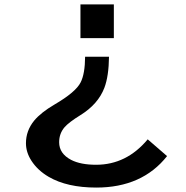

<svg xmlns="http://www.w3.org/2000/svg" viewBox="-20 -805 840 867"><path d="M494.1 -632.8H343.3V-785.2H494.1ZM734.4 -100.1Q622.1 42 414.6 42Q283.2 42 200.2 -6.3Q149.9 -35.6 121.6 -79.6Q97.2 -117.7 97.2 -158.2Q97.2 -214.8 134.3 -260.3Q164.6 -296.9 226.1 -333Q322.3 -389.2 344.2 -433.1Q363.8 -471.7 364.3 -548.8H472.2Q471.2 -460.9 451.2 -408.2Q422.9 -334.5 343.3 -285.2Q291 -252.9 271.5 -230.5Q247.1 -202.1 247.1 -162.6Q247.1 -111.3 301.3 -83Q343.8 -61 414.1 -61Q551.3 -61 647 -175.8Z"/></svg>

Font: BIZ UDPGothic
Style: Bold
Weight: 700
Designer: TypeBank Co., Ltd.
Foundry: Morisawa Inc.
Version: Version 1.051